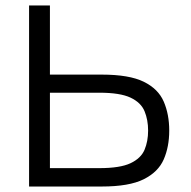

<svg xmlns="http://www.w3.org/2000/svg" viewBox="-20 -680 697 700"><path d="M351 0H86V-660H162V-408H351Q451 -408 504 -382Q557 -356 577 -309.5Q597 -263 597 -204Q597 -145 577 -99Q557 -53 504 -26.5Q451 0 351 0ZM342 -67Q418 -67 456 -85Q494 -103 507 -134Q520 -165 520 -204Q520 -243 507 -274.5Q494 -306 456 -324Q418 -342 342 -342H162V-67Z"/></svg>

Font: Nata Sans
Style: Regular
Weight: 400
Designer: Daniel Uzquiano Cruz
Version: Version 1.001